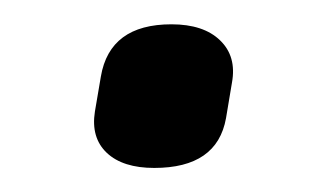

<svg xmlns="http://www.w3.org/2000/svg" viewBox="-20 -126 272 158"><path d="M106.9 12.2Q81.1 12.2 67.9 -0.2Q54.7 -12.7 58.1 -34.2L63 -63Q70.3 -106 121.1 -106Q147.5 -106 161.1 -92.8Q174.8 -79.6 170.9 -58.1L166 -28.8Q158.7 12.2 106.9 12.2Z"/></svg>

Font: Sofia Sans
Style: Italic
Weight: 400
Italic angle: -9°
Designer: Botio Nikoltchev, Ani Petrova
Foundry: lettersoup
Version: Version 4.100